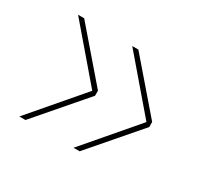

<svg xmlns="http://www.w3.org/2000/svg" viewBox="-91 -555 661 626"><g transform="rotate(30 239.5 -242.5)"><path d="M205.5 -242 41.5 -433.5H64.5L221.5 -251.5V-232.5L64.5 -50.5H41.5ZM409.5 -242 245.5 -433.5H268.5L425.5 -251.5V-232.5L268.5 -50.5H245.5Z"/></g></svg>

Font: Anek Gujarati Medium Thin
Style: Regular
Weight: 250
Version: Version 1.003